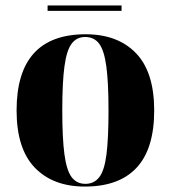

<svg xmlns="http://www.w3.org/2000/svg" viewBox="-20 -676 628 706"><path d="M292 10Q175 10 108 -59.5Q41 -129 41 -270Q41 -550 295 -550Q413 -550 480 -480.5Q547 -411 547 -270Q547 -129 482.5 -59.5Q418 10 292 10ZM294 0Q326 0 345 -24.5Q364 -49 371.5 -108Q379 -167 379 -270Q379 -373 371 -432Q363 -491 344.5 -515.5Q326 -540 293 -540Q262 -540 243.5 -515.5Q225 -491 217 -432Q209 -373 209 -270Q209 -167 217 -108Q225 -49 243.5 -24.5Q262 0 294 0ZM155 -636V-656H427V-636Z"/></svg>

Font: Noto Serif Display SemiCondensed ExtraBold
Style: Regular
Weight: 800
Width: 4
Designer: Monotype Design Team
Foundry: Monotype Imaging Inc.
Version: Version 2.009